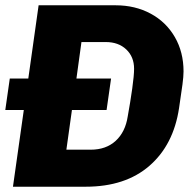

<svg xmlns="http://www.w3.org/2000/svg" viewBox="-29 -706 740 726"><path d="M665 -436Q665 -417 661 -387Q657 -357 648 -297Q627 -158 536 -79Q445 0 295 0H20L61 -290H-9L8 -409H78L117 -686H408Q482 -686 540.5 -654.5Q599 -623 632 -566Q665 -509 665 -436ZM478 -446Q478 -491 448.5 -519Q419 -547 371 -547H279L260 -409H391L374 -290H243L222 -140H314Q372 -140 408.5 -173.5Q445 -207 454 -266Q464 -321 471 -371Q478 -421 478 -446Z"/></svg>

Font: Chivo ExtraBold Italic
Style: Regular
Weight: 800
Italic angle: -8.05°
Designer: Hector Gatti
Foundry: Omnibus-Type
Version: Version 1.007